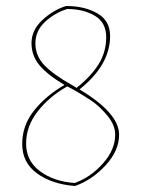

<svg xmlns="http://www.w3.org/2000/svg" viewBox="-20 -605 471 640"><path d="M347 -485Q347 -388 245 -307Q377 -228 377 -156Q377 -103 332 -54Q287 -5 230 15Q153 9 103.5 -27Q54 -63 54 -125Q54 -187 93.5 -236.5Q133 -286 195 -322Q139 -355 112 -387Q85 -419 85 -461.5Q85 -504 120.5 -537.5Q156 -571 200 -585Q262 -585 304.5 -560.5Q347 -536 347 -485ZM229 5Q282 -14 323 -60Q364 -106 364 -156Q364 -188 338 -219.5Q312 -251 285 -269Q240 -299 204 -317Q144 -283 105.5 -233.5Q67 -184 67 -126.5Q67 -69 113 -34.5Q159 0 229 5ZM204 -575Q162 -562 130 -532Q98 -502 98 -460.5Q98 -419 127.5 -388Q157 -357 219 -322Q233 -314 235 -312Q284 -351 309 -391.5Q334 -432 334 -481Q334 -530 296 -552.5Q258 -575 204 -575Z"/></svg>

Font: Almendra Display
Style: Regular
Weight: 400
Designer: Ana Sanfelippo
Foundry: Ana Sanfelippo
Version: Version 1.004